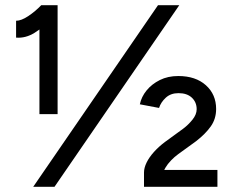

<svg xmlns="http://www.w3.org/2000/svg" viewBox="-20 -720 900 740"><path d="M132 -280V-661L139 -700H202V-280ZM42 -575V-640Q62 -640 89 -658Q116 -676 139 -700L185 -654Q149 -616 114 -594Q79 -572 42 -575ZM108 0 589 -700H671L190 0ZM607 -47 535 -55Q535 -73 545 -93.5Q555 -114 573.5 -134.5Q592 -155 616 -173L686 -224Q706 -239 722 -259Q738 -279 738 -299Q738 -326 719.5 -343.5Q701 -361 668 -361Q638 -361 619 -343.5Q600 -326 593 -304L519 -318Q525 -347 545 -371.5Q565 -396 596 -411.5Q627 -427 667 -427Q734 -427 773.5 -391.5Q813 -356 813 -300Q813 -262 792.5 -233Q772 -204 736 -176L667 -126Q653 -116 639.5 -102Q626 -88 617.5 -73.5Q609 -59 607 -47ZM535 0V-55L590 -65H818V0Z"/></svg>

Font: Figtree Light
Style: Regular
Weight: 400
Version: Version 2.002